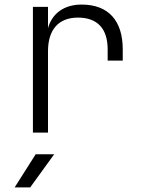

<svg xmlns="http://www.w3.org/2000/svg" viewBox="-20 -580 640 840"><path d="M124 0H190V-356C190 -450 236 -503 321 -503C406 -503 451 -455 451 -364V-315H517V-364C517 -489 455 -560 337 -560C260 -560 208 -521 190 -457V-550H124ZM44 240H112L217 95H136Z"/></svg>

Font: JetBrains Mono ExtraLight
Style: Regular
Weight: 240
Monospace: yes
Designer: Philipp Nurullin, Konstantin Bulenkov
Foundry: JetBrains
Version: Version 2.305